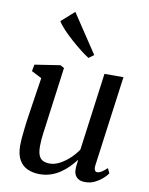

<svg xmlns="http://www.w3.org/2000/svg" viewBox="-93 -914 768 991"><g transform="rotate(10 291.0 -418.5)"><path d="M183.5 10Q149.5 10 121.5 -2Q93.5 -14 76.8 -42Q60 -70 59.5 -118Q59.5 -135 61.2 -156.2Q63 -177.5 65.8 -201.2Q68.5 -225 71.5 -248.5Q74.5 -272 78 -293L106.5 -479.5L53 -507L59.5 -542L192.5 -562.5L213 -551.5L178 -289.5Q175.5 -268.5 172.5 -247.5Q169.5 -226.5 166.8 -206.8Q164 -187 162.5 -168.5Q161 -150 161 -134Q161 -102 168.5 -84.2Q176 -66.5 190.8 -59.8Q205.5 -53 225.5 -53Q251.5 -53 278.2 -67.2Q305 -81.5 329 -104Q353 -126.5 369.5 -151.5L424 -558H523.5L460 -87.5Q457.5 -69 461.8 -60.2Q466 -51.5 475 -51.5Q484.5 -51.5 496.2 -58.2Q508 -65 526 -82L538 -56.5Q533.5 -48.5 517.2 -32.8Q501 -17 476.5 -3.8Q452 9.5 421.5 9.5Q390.5 9.5 375.8 -7.5Q361 -24.5 363 -52Q362.5 -54.5 363 -59.2Q363.5 -64 364.2 -70.5Q365 -77 365.8 -83.5Q366.5 -90 367 -95.5L366 -96.5Q351 -76.5 332.2 -57.5Q313.5 -38.5 290.8 -23.2Q268 -8 241.2 1Q214.5 10 183.5 10ZM328.5 -624.5Q312 -634.5 286.8 -654Q261.5 -673.5 234.5 -697.5Q207.5 -721.5 185.2 -745Q163 -768.5 152.5 -786.5L220.5 -847L355 -644.5Z"/></g></svg>

Font: Merriweather 28pt
Style: Italic
Weight: 400
Italic angle: -7.8°
Version: Version 2.101